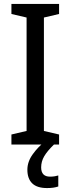

<svg xmlns="http://www.w3.org/2000/svg" viewBox="-20 -734 358 975"><path d="M280 0H38V-51L115 -69V-645L38 -663V-714H280V-663L203 -645V-69L280 -51ZM189 116Q189 163 234 163Q249 163 259 161Q269 159 276 157V213Q264 217 250.5 219Q237 221 219 221Q168 221 143.5 197Q119 173 119 128Q119 87 146.5 49Q174 11 207 -14L254 0Q220 33 204.5 59.5Q189 86 189 116Z"/></svg>

Font: Noto Sans Gujarati SemiCondensed
Style: Regular
Weight: 400
Width: 4
Designer: Jelle Bosma - Monotype Design Team, Universal Thirst
Foundry: Monotype Imaging Inc.
Version: Version 2.106; ttfautohint (v1.8.4.7-5d5b)